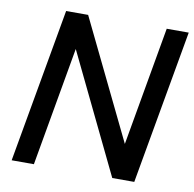

<svg xmlns="http://www.w3.org/2000/svg" viewBox="-79 -779 867 859"><g transform="rotate(10 355.0 -350.0)"><path d="M29 0 153 -700H253L515 -160L610 -700H710L586 0H486L225 -540L130 0Z"/></g></svg>

Font: DM Sans 12pt Medium
Style: Italic
Weight: 500
Italic angle: -10°
Version: Version 4.004;gftools[0.9.30]